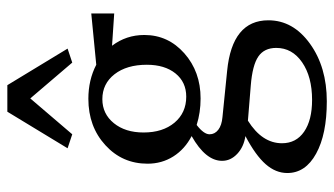

<svg xmlns="http://www.w3.org/2000/svg" viewBox="-214 -474 910 523"><g transform="rotate(-90 241.5 -212.0)"><path d="M371.1 -483.4 333 -470.7 235.4 -585 137.7 -470.7 99.6 -483.4 199.2 -647.5H271.5ZM235.4 -121.1Q196.8 -121.1 163.1 -131.8Q137.7 -112.3 137.7 -96.7Q137.7 -82.5 149.9 -73Q162.1 -63.5 184.6 -61.5L310.5 -48.8Q448.2 -35.2 448.2 63.5Q448.2 130.9 384.5 176.8Q320.8 222.7 227.5 222.7Q137.7 222.7 85 193.6Q32.2 164.6 32.2 115.2Q32.2 83.5 56.2 56.2Q80.1 28.8 132.8 1Q103.5 -3.4 84.5 -21.2Q65.4 -39.1 65.4 -62.5Q65.4 -107.4 132.8 -145.5Q97.2 -164.1 77.4 -195.3Q57.6 -226.6 57.6 -265.6Q57.6 -334.5 108.2 -380.6Q158.7 -426.8 234.4 -426.8Q285.6 -426.8 327.1 -405.3L466.8 -418.9V-356.4L378.9 -362.3Q408.2 -323.7 408.2 -274.4Q408.2 -209.5 358.2 -165.3Q308.1 -121.1 235.4 -121.1ZM240.2 -160.2Q279.8 -160.2 303.5 -189.5Q327.1 -218.8 327.1 -267.6Q327.1 -322.3 301.3 -355.5Q275.4 -388.7 233.4 -388.7Q193.4 -388.7 168 -357.4Q142.6 -326.2 142.6 -276.4Q142.6 -224.1 169.4 -192.1Q196.3 -160.2 240.2 -160.2ZM113.3 100.6Q113.3 139.2 144.8 160.9Q176.3 182.6 231.4 182.6Q294.4 182.6 333.7 155.5Q373 128.4 373 85Q373 52.2 349.4 36.1Q325.7 20 270.5 15.6L174.8 7.8Q113.3 46.4 113.3 100.6Z"/></g></svg>

Font: Crimson Pro
Style: Regular
Weight: 400
Designer: Jacques Le Bailly
Foundry: Baron von Fonthausen
Version: Version 1.003